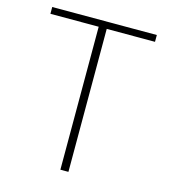

<svg xmlns="http://www.w3.org/2000/svg" viewBox="-109 -812 790 899"><g transform="rotate(15 286.5 -363.0)"><path d="M267 0H306V-693H540V-726H33V-693H267Z"/></g></svg>

Font: Noto Sans CJK JP Thin
Style: Regular
Weight: 250
Designer: Ryoko NISHIZUKA (kana & ideographs); Paul D. Hunt (Latin, Greek & Cyrillic); Wenlong ZHANG (bopomofo); Sandoll Communica
Foundry: Adobe Systems Incorporated
Version: Version 1.004;PS 1.004;hotconv 1.0.82;makeotf.lib2.5.63406